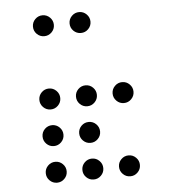

<svg xmlns="http://www.w3.org/2000/svg" viewBox="-48 -698 643 714"><g transform="rotate(-5 273.5 -341.5)"><path d="M175.8 -341.8Q175.8 -325.7 164.3 -314.2Q152.8 -302.7 136.7 -302.7Q120.6 -302.7 109.1 -314.2Q97.7 -325.7 97.7 -341.8Q97.7 -357.9 109.1 -369.4Q120.6 -380.9 136.7 -380.9Q152.8 -380.9 164.3 -369.4Q175.8 -357.9 175.8 -341.8ZM175.8 -205.1Q175.8 -189 164.3 -177.5Q152.8 -166 136.7 -166Q120.6 -166 109.1 -177.5Q97.7 -189 97.7 -205.1Q97.7 -221.2 109.1 -232.7Q120.6 -244.1 136.7 -244.1Q152.8 -244.1 164.3 -232.7Q175.8 -221.2 175.8 -205.1ZM175.8 -68.4Q175.8 -52.2 164.3 -40.8Q152.8 -29.3 136.7 -29.3Q120.6 -29.3 109.1 -40.8Q97.7 -52.2 97.7 -68.4Q97.7 -84.5 109.1 -95.9Q120.6 -107.4 136.7 -107.4Q152.8 -107.4 164.3 -95.9Q175.8 -84.5 175.8 -68.4ZM312.5 -68.4Q312.5 -52.2 301 -40.8Q289.6 -29.3 273.4 -29.3Q257.3 -29.3 245.8 -40.8Q234.4 -52.2 234.4 -68.4Q234.4 -84.5 245.8 -95.9Q257.3 -107.4 273.4 -107.4Q289.6 -107.4 301 -95.9Q312.5 -84.5 312.5 -68.4ZM449.2 -68.4Q449.2 -52.2 437.7 -40.8Q426.3 -29.3 410.2 -29.3Q394 -29.3 382.6 -40.8Q371.1 -52.2 371.1 -68.4Q371.1 -84.5 382.6 -95.9Q394 -107.4 410.2 -107.4Q426.3 -107.4 437.7 -95.9Q449.2 -84.5 449.2 -68.4ZM312.5 -205.1Q312.5 -189 301 -177.5Q289.6 -166 273.4 -166Q257.3 -166 245.8 -177.5Q234.4 -189 234.4 -205.1Q234.4 -221.2 245.8 -232.7Q257.3 -244.1 273.4 -244.1Q289.6 -244.1 301 -232.7Q312.5 -221.2 312.5 -205.1ZM312.5 -341.8Q312.5 -325.7 301 -314.2Q289.6 -302.7 273.4 -302.7Q257.3 -302.7 245.8 -314.2Q234.4 -325.7 234.4 -341.8Q234.4 -357.9 245.8 -369.4Q257.3 -380.9 273.4 -380.9Q289.6 -380.9 301 -369.4Q312.5 -357.9 312.5 -341.8ZM449.2 -341.8Q449.2 -325.7 437.7 -314.2Q426.3 -302.7 410.2 -302.7Q394 -302.7 382.6 -314.2Q371.1 -325.7 371.1 -341.8Q371.1 -357.9 382.6 -369.4Q394 -380.9 410.2 -380.9Q426.3 -380.9 437.7 -369.4Q449.2 -357.9 449.2 -341.8ZM175.8 -615.2Q175.8 -599.1 164.3 -587.6Q152.8 -576.2 136.7 -576.2Q120.6 -576.2 109.1 -587.6Q97.7 -599.1 97.7 -615.2Q97.7 -631.3 109.1 -642.8Q120.6 -654.3 136.7 -654.3Q152.8 -654.3 164.3 -642.8Q175.8 -631.3 175.8 -615.2ZM312.5 -615.2Q312.5 -599.1 301 -587.6Q289.6 -576.2 273.4 -576.2Q257.3 -576.2 245.8 -587.6Q234.4 -599.1 234.4 -615.2Q234.4 -631.3 245.8 -642.8Q257.3 -654.3 273.4 -654.3Q289.6 -654.3 301 -642.8Q312.5 -631.3 312.5 -615.2Z"/></g></svg>

Font: DatDot Light
Style: Regular
Weight: 300
Designer: GGBot
Version: 1.00